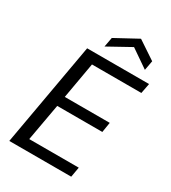

<svg xmlns="http://www.w3.org/2000/svg" viewBox="-216 -1017 1006 1128"><g transform="rotate(30 287.5 -453.5)"><path d="M31 0 155 -700H575L562 -632H227L184 -387H489L478 -319H172L127 -68H463L451 0ZM238 -760 250 -825 401 -907 524 -825 512 -760 390 -844Z"/></g></svg>

Font: DM Sans 12pt
Style: Italic
Weight: 400
Italic angle: -10°
Version: Version 4.004;gftools[0.9.30]